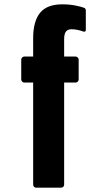

<svg xmlns="http://www.w3.org/2000/svg" viewBox="-20 -681 493 886"><path d="M147 185Q141 185 137 181Q133 177 133 171V-300H92Q86 -300 82 -304.5Q78 -309 78 -314V-406Q78 -411 82 -415.5Q86 -420 92 -420H133V-504Q133 -583 165 -622Q197 -661 267 -661Q301 -661 328 -655.5Q355 -650 368 -645Q376 -642 376 -632V-544Q376 -531 363 -536Q352 -540 338.5 -543Q325 -546 310 -546Q293 -546 284.5 -535.5Q276 -525 276 -500V-420H329Q335 -420 339 -415.5Q343 -411 343 -406V-314Q343 -309 339 -304.5Q335 -300 329 -300H276V171Q276 177 272 181Q268 185 262 185Z"/></svg>

Font: Sofia Sans Extra Condensed Black
Style: Regular
Weight: 900
Designer: Botio Nikoltchev, Ani Petrova
Foundry: lettersoup
Version: Version 4.101